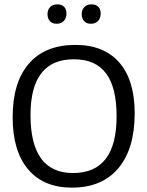

<svg xmlns="http://www.w3.org/2000/svg" viewBox="-20 -853 675 881"><path d="M274 -822C266.7 -829.3 256.3 -833 243 -833C229 -833 218 -828.8 210 -820.5C202 -812.2 198 -801.3 198 -788C198 -774.7 201.7 -764 209 -756C216.3 -748 226.7 -744 240 -744C254 -744 265 -748.3 273 -757C281 -765.7 285 -777 285 -791C285 -804.3 281.3 -814.7 274 -822ZM431 -822C423.7 -829.3 413.3 -833 400 -833C386 -833 375 -828.8 367 -820.5C359 -812.2 355 -801.3 355 -788C355 -774.7 358.7 -764 366 -756C373.3 -748 383.7 -744 397 -744C411 -744 422 -748.3 430 -757C438 -765.7 442 -777 442 -791C442 -804.3 438.3 -814.7 431 -822ZM527.5 -566C480.5 -620 413.3 -647 326 -647C233.3 -647 162.2 -618.3 112.5 -561C62.8 -503.7 38 -421.7 38 -315C38 -211.7 61.7 -132 109 -76C156.3 -20 223.3 8 310 8C402 8 473 -21.7 523 -81C573 -140.3 598 -224.3 598 -333C598 -434.3 574.5 -512 527.5 -566ZM120 -325C120 -495.7 186.3 -581 319 -581C385 -581 434.2 -559.5 466.5 -516.5C498.8 -473.5 515 -407.7 515 -319C515 -145.7 448.3 -59 315 -59C185 -59 120 -147.7 120 -325Z"/></svg>

Font: Alegreya Sans
Style: Regular
Weight: 400
Designer: Juan Pablo del Peral
Foundry: Huerta Tipografica
Version: Version 1.000;PS 001.000;hotconv 1.0.70;makeotf.lib2.5.58329